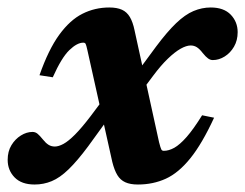

<svg xmlns="http://www.w3.org/2000/svg" viewBox="-56 -480 654 513"><path d="M294 -198.5 264 -205.5 179.5 -89Q150.5 -50 127.2 -27.5Q104 -5 82.2 4Q60.5 13 36.5 13Q1.5 13 -17 -6Q-35.5 -25 -35.5 -53Q-35.5 -75.5 -25.5 -92Q-15.5 -108.5 -0.2 -118Q15 -127.5 31 -127.5Q38.5 -127.5 44.5 -122.5Q50.5 -117.5 58.5 -107.5Q66 -98 73.5 -93.2Q81 -88.5 90.5 -88.5Q100.5 -88.5 113.5 -95.5Q126.5 -102.5 144.2 -120.2Q162 -138 186 -169.5L249 -253.5L281 -247L361 -355.5Q390.5 -395 414.5 -418Q438.5 -441 461 -450.5Q483.5 -460 507 -460Q542 -460 560.5 -440.8Q579 -421.5 579 -394Q579 -372 569.2 -355.2Q559.5 -338.5 544.2 -329Q529 -319.5 512.5 -319.5Q506 -319.5 500 -323.8Q494 -328 485.5 -338.5Q477.5 -349 470 -353.8Q462.5 -358.5 453.5 -358.5Q442 -358.5 426.5 -349.8Q411 -341 392.5 -323.2Q374 -305.5 353.5 -278ZM516 -165.5Q484 -96 452.5 -57Q421 -18 387 -2.5Q353 13 312.5 13Q292 13 278.8 7Q265.5 1 257.5 -12.2Q249.5 -25.5 244 -47.5L177.5 -346Q174.5 -359.5 172.8 -362.8Q171 -366 166.5 -366Q150 -366 129.2 -346Q108.5 -326 85 -273.5L49.5 -279Q73.5 -347.5 102.2 -387Q131 -426.5 164.2 -443.2Q197.5 -460 236 -460Q256.5 -460 269.8 -454Q283 -448 291 -434.5Q299 -421 303.5 -399L369 -100Q373 -84.5 375 -80.8Q377 -77 381.5 -77Q395 -77 409.8 -85.2Q424.5 -93.5 442.8 -114.2Q461 -135 484 -172Z"/></svg>

Font: Newsreader 16pt 16pt
Style: Bold Italic
Weight: 700
Italic angle: -17°
Version: Version 1.003